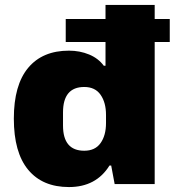

<svg xmlns="http://www.w3.org/2000/svg" viewBox="-20 -745 707 777"><path d="M667 -575H606V0H444L430 -75H423Q369 12 259 12Q152 12 94 -58Q36 -128 36 -265Q36 -401 94 -470.5Q152 -540 259 -540Q303 -540 340.5 -524.5Q378 -509 400 -479H407V-575H246V-668H407V-725H606V-668H667ZM409 -280Q409 -330 387 -361.5Q365 -393 321 -393Q235 -393 235 -290V-237Q235 -135 321 -135Q365 -135 387 -166Q409 -197 409 -247Z"/></svg>

Font: Archivo Black
Style: Regular
Weight: 400
Designer: Hector Gatti
Foundry: Omnibus-Type
Version: Version 1.101; ttfautohint (v1.8)